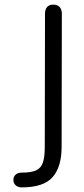

<svg xmlns="http://www.w3.org/2000/svg" viewBox="-20 -520 365 832"><path d="M38 259Q38 245 48 236.5Q58 228 74 228Q115 228 136 218.5Q157 209 165.5 185.5Q174 162 174 116L175 -460Q175 -479 184 -489.5Q193 -500 211 -500Q229 -500 238.5 -489.5Q248 -479 248 -460L247 116Q247 203 208 247.5Q169 292 74 292Q58 292 48 283Q38 274 38 259Z"/></svg>

Font: Kodchasan
Style: Regular
Weight: 400
Version: Version 1.000; ttfautohint (v1.6)